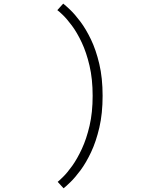

<svg xmlns="http://www.w3.org/2000/svg" viewBox="-20 -823 912 1060"><path d="M331 216.5 298.5 181Q307 174.5 329.2 152.5Q351.5 130.5 378.8 92.5Q406 54.5 431.8 -0.8Q457.5 -56 474.5 -129Q491.5 -202 491.5 -294Q491.5 -387 474.2 -460.5Q457 -534 431 -589Q405 -644 377 -681.5Q349 -719 327 -740.2Q305 -761.5 296.5 -767L329 -803Q342 -793 367.5 -768.8Q393 -744.5 423.5 -704Q454 -663.5 482 -605.5Q510 -547.5 528.2 -470Q546.5 -392.5 546.5 -294Q546.5 -196 528.5 -118.8Q510.5 -41.5 482.8 17.2Q455 76 424.8 116.8Q394.5 157.5 369 182.2Q343.5 207 331 216.5Z"/></svg>

Font: Trispace SemiExpanded ExtraLight
Style: Regular
Weight: 200
Width: 6
Designer: Tyler Finck
Foundry: Etcetera Type Company
Version: Version 1.210; ttfautohint (v1.8.3)